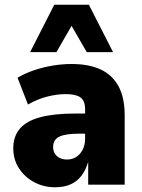

<svg xmlns="http://www.w3.org/2000/svg" viewBox="-20 -779 597 810"><path d="M212 11Q164 11 124 -10.5Q84 -32 60 -69Q36 -106 36 -153Q36 -204 64 -236.5Q92 -269 150 -284.5Q208 -300 298 -300H357V-215H313Q285 -215 264.5 -212Q244 -209 230.5 -202.5Q217 -196 210.5 -185Q204 -174 204 -158Q204 -135 220 -120.5Q236 -106 263 -106Q284 -106 301 -116.5Q318 -127 328.5 -147Q339 -167 339 -194V-318Q339 -354 319.5 -368Q300 -382 257 -382Q222 -382 181 -372Q140 -362 98 -338L54 -451Q86 -470 123 -482.5Q160 -495 200.5 -502Q241 -509 282 -509Q355 -509 404.5 -486Q454 -463 480 -415Q506 -367 506 -293V0H352V-96Q342 -62 324 -38Q306 -14 278.5 -1.5Q251 11 212 11ZM107 -559 209 -759H355L457 -559H346L282 -670L218 -559Z"/></svg>

Font: Nunito Sans 10pt SemiCondensed Black
Style: Regular
Weight: 900
Width: 4
Designer: Vernon Adams
Foundry: Vernon Adams
Version: Version 3.101;gftools[0.9.27]